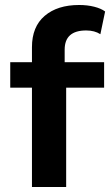

<svg xmlns="http://www.w3.org/2000/svg" viewBox="-20 -749 447 769"><path d="M239 -500H397V-398H245V0H108V-398H21V-500H108V-560Q108 -642 159 -685.5Q210 -729 297 -729Q330 -729 357.5 -722Q385 -715 401 -703L382 -612Q359 -627 325 -627Q239 -627 239 -550Z"/></svg>

Font: Work Sans SemiBold
Style: Regular
Weight: 600
Designer: Wei Huang
Foundry: Wei Huang
Version: Version 1.500